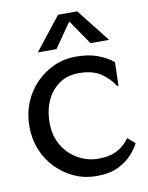

<svg xmlns="http://www.w3.org/2000/svg" viewBox="-88 -838 705 915"><g transform="rotate(-10 265.0 -380.5)"><path d="M515 -108Q504 -86 479.5 -57.5Q455 -29 412.5 -7.5Q370 14 305 14Q249 14 199.5 -8Q150 -30 111.5 -69Q73 -108 51.5 -160.5Q30 -213 30 -274Q30 -335 51.5 -388Q73 -441 111.5 -480.5Q150 -520 199.5 -542Q249 -564 305 -564Q367 -564 411.5 -547Q456 -530 485 -506L482 -392H475Q453 -429 412.5 -456.5Q372 -484 305 -484Q251 -484 211.5 -457Q172 -430 150 -383Q128 -336 128 -274Q128 -211 156.5 -164Q185 -117 231 -91.5Q277 -66 328 -66Q384 -66 420.5 -86Q457 -106 479 -139ZM221 -615H131L257 -775H350L476 -615H386L304 -734Z"/></g></svg>

Font: Faculty Glyphic
Style: Regular
Weight: 400
Designer: Koto Studio, Dylan Young
Foundry: Koto Studio
Version: Version 1.004; ttfautohint (v1.8.4.7-5d5b)